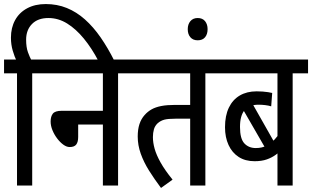

<svg xmlns="http://www.w3.org/2000/svg" viewBox="-20 -916 1541 948"><path d="M206 -896Q262 -896 310 -876.5Q358 -857 399.5 -820Q441 -783 477 -731Q513 -679 545 -615H466Q433 -678 394 -725.5Q355 -773 311.5 -800Q268 -827 219 -827Q167 -827 138 -797.5Q109 -768 109 -720Q109 -683 118 -658Q127 -633 137 -615H62Q52 -635 43 -665.5Q34 -696 34 -730Q34 -779 54.5 -816.5Q75 -854 114 -875Q153 -896 206 -896ZM64 -554H0V-622H215V-554H139V0H64Z M203 -622H639V-554H563V0H488V-301H366V-240Q366 -215 356.5 -202.5Q347 -190 324 -190Q309 -190 293 -201.5Q277 -213 262.5 -232Q248 -251 239 -273Q230 -295 230 -316Q230 -341 241 -355Q252 -369 285 -369H488V-554H203Z M994 -554V0H919V-330H848Q809 -330 791 -325Q773 -320 759 -308Q745 -295 740 -277.5Q735 -260 735 -239Q735 -212 743.5 -181.5Q752 -151 773 -113.5Q794 -76 832 -29L775 12Q742 -32 716 -73.5Q690 -115 675 -157Q660 -199 660 -242Q660 -277 668.5 -303Q677 -329 694 -348Q709 -365 728.5 -376Q748 -387 776 -392.5Q804 -398 844 -398H919V-554H627V-622H1070V-554Z M907 -772Q907 -796 920 -811.5Q933 -827 956 -827Q980 -827 992.5 -811.5Q1005 -796 1005 -772Q1005 -747 992.5 -732Q980 -717 956 -717Q933 -717 920 -732Q907 -747 907 -772Z M1501 -554H1425V0H1350V-204L1378 -182Q1362 -167 1342.5 -152.5Q1323 -138 1297.5 -129Q1272 -120 1237 -120Q1191 -120 1158.5 -141Q1126 -162 1108.5 -200Q1091 -238 1091 -288Q1091 -345 1110 -384.5Q1129 -424 1164 -444.5Q1199 -465 1247 -465Q1262 -465 1276.5 -464Q1291 -463 1303.5 -461Q1316 -459 1324 -457L1319 -391Q1306 -395 1289.5 -397Q1273 -399 1256 -399Q1210 -399 1187.5 -372Q1165 -345 1165 -289Q1165 -231 1186.5 -208Q1208 -185 1243 -185Q1274 -185 1296.5 -197Q1319 -209 1337 -228.5Q1355 -248 1370 -272L1350 -222V-554H1058V-622H1501ZM1214 -426 1337 -209 1299 -169 1164 -403Z"/></svg>

Font: Noto Sans ExtraCondensed
Style: Regular
Weight: 400
Width: 2
Designer: Monotype Design Team
Foundry: Monotype Imaging Inc.
Version: Version 2.013